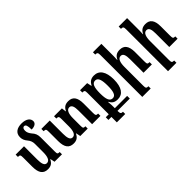

<svg xmlns="http://www.w3.org/2000/svg" viewBox="57 -1711 2903 2903"><g transform="rotate(-45 1509.0 -259.0)"><path d="M475 -111V-408C475 -467 459 -506 422 -546C393 -582 379 -611 379 -646C379 -683 391 -706 418 -706C450 -706 462 -672 462 -589C528 -589 571 -615 571 -661C571 -717 520 -763 417 -763C327 -763 255 -725 255 -631C255 -590 269 -552 303 -513C331 -480 344 -443 344 -401V-224C344 -133 324 -66 267 -66C218 -66 202 -118 202 -209V-492H23V-443C66 -443 72 -436 72 -378V-185C72 -49 119 11 215 11C276 11 315 -13 343 -72H348L363 0H522V-49C481 -49 475 -55 475 -111Z M1296 -115V-312C1296 -444 1248 -502 1156 -502C1088 -502 1052 -474 1026 -419H1021L1012 -492H844V-443C887 -443 894 -434 894 -381V-224C894 -133 874 -66 817 -66C768 -66 752 -120 752 -209V-492H573V-443C616 -443 622 -436 622 -378V-185C622 -49 669 11 765 11C826 11 865 -13 893 -72H898L913 0H1072V-49C1031 -49 1025 -55 1025 -111V-267C1025 -359 1047 -425 1102 -425C1151 -425 1166 -373 1166 -288V0H1344V-49C1303 -49 1296 -57 1296 -115Z M1386 129H1450V245H1629V197C1595 197 1580 191 1580 136V129H1843V72H1580V57C1580 24 1580 -17 1574 -65H1580C1608 -11 1644 10 1710 10C1815 10 1878 -76 1878 -245C1878 -414 1815 -502 1704 -502C1640 -502 1600 -473 1574 -418H1568L1552 -492H1400V-443C1443 -443 1450 -435 1450 -386V72H1386ZM1666 -56C1604 -56 1580 -113 1580 -245C1580 -373 1603 -435 1665 -435C1727 -435 1745 -361 1745 -244C1745 -128 1727 -56 1666 -56Z M2444 -49C2402 -49 2396 -57 2396 -115V-312C2396 -444 2348 -502 2256 -502C2188 -502 2152 -474 2125 -418H2121C2123 -442 2124 -467 2124 -492V-760H1944V-711C1984 -711 1994 -702 1994 -649V245H2174V197C2132 197 2124 188 2124 134V-267C2124 -360 2146 -425 2201 -425C2251 -425 2266 -375 2266 -288V0H2444Z M2994 -49C2952 -49 2946 -57 2946 -115V-312C2946 -444 2898 -502 2806 -502C2738 -502 2702 -474 2675 -418H2671C2673 -442 2674 -467 2674 -492V-760H2494V-711C2534 -711 2544 -702 2544 -649V245H2724V197C2682 197 2674 188 2674 134V-267C2674 -360 2696 -425 2751 -425C2801 -425 2816 -375 2816 -288V0H2994Z"/></g></svg>

Font: Noto Serif Armenian Condensed
Style: Bold
Weight: 700
Width: 3
Designer: Monotype Design Team
Foundry: Monotype Imaging Inc.
Version: Version 2.008